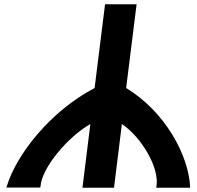

<svg xmlns="http://www.w3.org/2000/svg" viewBox="-20 -881 925 901"><path d="M12 -7 10 -1H169L170 -6C176 -95 300 -240 404 -299L367 0H515L552 -299C641 -240 730 -95 714 -5L713 0H872V-6C865 -149 758 -355 572 -468L621 -861H473L424 -468C211 -356 55 -151 12 -7Z"/></svg>

Font: Ny Stormning
Style: HfKr
Weight: 700
Designer: Robert Jablonski, Mew Too
Foundry: Cannot Into Space Fonts
Version: Version 0.90